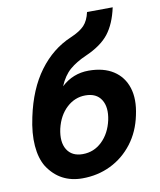

<svg xmlns="http://www.w3.org/2000/svg" viewBox="-87 -841 774 927"><g transform="rotate(-10 300.0 -378.0)"><path d="M242 16Q188 16 145.5 -6.5Q103 -29 73 -75Q48 -116 43 -178Q38 -240 55 -318Q83 -451 147.5 -538Q212 -625 304 -664Q351 -684 372.5 -707Q394 -730 403 -771L529 -772Q512 -693 475 -645.5Q438 -598 360 -564Q312 -543 280 -515.5Q248 -488 227 -438Q284 -491 361 -491Q434 -491 482 -460Q530 -429 548 -372.5Q566 -316 549 -239Q533 -161 489 -103.5Q445 -46 381.5 -15Q318 16 242 16ZM264 -99Q319 -99 359 -137.5Q399 -176 413 -239Q426 -301 402.5 -338.5Q379 -376 325 -376Q273 -376 233 -339Q193 -302 178 -239Q164 -175 187.5 -137Q211 -99 264 -99Z"/></g></svg>

Font: Geist Mono ExtraBold
Style: Italic
Weight: 800
Italic angle: -12°
Monospace: yes
Designer: Basement.studio, Andrés Briganti, Mateo Zaragoza
Foundry: Basement.studio, Vercel, Andrés Briganti, Guido Ferreyra, Mateo Zaragoza
Version: Version 1.500; ttfautohint (v1.8.4.7-5d5b)